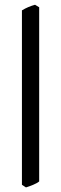

<svg xmlns="http://www.w3.org/2000/svg" viewBox="-20 -777 260 816"><path d="M146.5 -5.9Q142.1 -2 135 1.7Q127.9 5.4 120.1 8.8Q112.3 12.2 104.2 14.9Q96.2 17.6 90.3 19.5L73.2 8.3V-732.9Q86.9 -741.2 100.8 -747.1Q114.7 -752.9 128.9 -756.8L146.5 -746.1V-5.9Z"/></svg>

Font: Gentium
Style: Regular
Weight: 400
Designer: J. Victor Gaultney
Version: Version 1.03; 2011; OFL 1.1 release